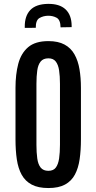

<svg xmlns="http://www.w3.org/2000/svg" viewBox="-20 -951 492 980"><path d="M227.1 8.8Q174.8 8.8 141.8 -8.8Q108.9 -26.4 90.8 -58.8Q72.8 -91.3 65.9 -137.2Q59.1 -183.1 59.1 -240.2V-502.4Q59.1 -571.3 73.2 -625.2Q87.4 -679.2 123.8 -710.2Q160.2 -741.2 227.1 -741.2Q276.9 -741.2 309.3 -723.6Q341.8 -706.1 360.1 -673.6Q378.4 -641.1 385.7 -597.7Q393.1 -554.2 393.1 -502.4V-240.2Q393.1 -184.1 386.5 -138.4Q379.9 -92.8 362.3 -59.8Q344.7 -26.9 312 -9Q279.3 8.8 227.1 8.8ZM227.1 -79.1Q252.4 -79.1 264.9 -95.7Q277.3 -112.3 281.7 -142.3Q286.1 -172.4 286.1 -211.9V-522.9Q286.1 -562.5 281.7 -591.6Q277.3 -620.6 264.6 -637Q252 -653.3 227.1 -653.3Q200.7 -653.3 187.5 -637Q174.3 -620.6 170.2 -591.6Q166 -562.5 166 -522.9V-211.9Q166 -172.4 170.2 -142.3Q174.3 -112.3 187.5 -95.7Q200.7 -79.1 227.1 -79.1ZM106.4 -808.6V-814.9Q106 -869.6 134.8 -899.9Q163.6 -930.2 224.6 -931.2Q283.7 -932.1 314.5 -903.3Q345.2 -874.5 345.7 -819.8V-812.5L289.1 -811.5Q288.6 -849.6 269 -860.4Q249.5 -871.1 224.6 -870.6Q200.7 -870.1 181.4 -858.9Q162.1 -847.7 162.6 -809.1Z"/></svg>

Font: Antonio Medium
Style: Regular
Weight: 500
Designer: Vernon Adams
Foundry: Vernon Adams
Version: Version 1.002